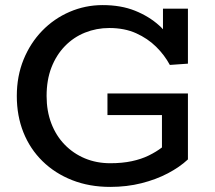

<svg xmlns="http://www.w3.org/2000/svg" viewBox="-20 -720 843 754"><path d="M413 14Q331 14 263.5 -12.5Q196 -39 147 -87Q98 -135 72 -200Q46 -265 46 -343Q46 -421 72.5 -486Q99 -551 145.5 -599Q192 -647 253.5 -673.5Q315 -700 383 -700Q455 -700 510 -678Q565 -656 605 -620Q613 -613 620 -605V-686H718V-470L647 -465Q626 -504 593 -536.5Q560 -569 514.5 -589.5Q469 -610 409 -610Q359 -610 314 -592Q269 -574 235 -539Q201 -504 182 -455Q163 -406 163 -343Q163 -284 181.5 -235.5Q200 -187 234 -152Q268 -117 313.5 -98Q359 -79 413 -79Q460 -79 497.5 -87Q535 -95 564.5 -109.5Q594 -124 616 -141V-268H402V-353H718V-94Q686 -64 639.5 -39.5Q593 -15 535.5 -0.5Q478 14 413 14Z"/></svg>

Font: BioRhyme ExtraBold Medium
Style: Regular
Weight: 500
Version: Version 1.600;gftools[0.9.33]